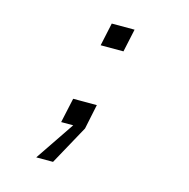

<svg xmlns="http://www.w3.org/2000/svg" viewBox="-100 -583 850 862"><g transform="rotate(15 325.0 -152.0)"><path d="M210 0 235 -115H345L321 0L221 182H143L266 0ZM292 -379 315 -486H421L398 -379Z"/></g></svg>

Font: Azeret Mono Thin Light
Style: Italic
Weight: 300
Italic angle: -12°
Version: Version 1.002